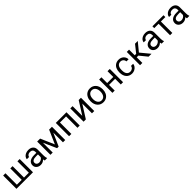

<svg xmlns="http://www.w3.org/2000/svg" viewBox="805 -2965 5402 5402"><g transform="rotate(-45 3506.0 -264.0)"><path d="M167 -528.3V-73.7H360.4V-528.3H450.7V-73.7H643.6V-528.3H734.4V0H76.2V-528.3Z M861.8 0ZM1203.1 0Q1195.3 -15.6 1190.4 -55.7Q1127.4 9.8 1040 9.8Q961.9 9.8 911.9 -34.4Q861.8 -78.6 861.8 -146.5Q861.8 -229 924.6 -274.7Q987.3 -320.3 1101.1 -320.3H1189V-361.8Q1189 -409.2 1160.6 -437.3Q1132.3 -465.3 1077.1 -465.3Q1028.8 -465.3 996.1 -440.9Q963.4 -416.5 963.4 -381.8H872.6Q872.6 -421.4 900.6 -458.3Q928.7 -495.1 976.8 -516.6Q1024.9 -538.1 1082.5 -538.1Q1173.8 -538.1 1225.6 -492.4Q1277.3 -446.8 1279.3 -366.7V-123.5Q1279.3 -50.8 1297.9 -7.8V0ZM1053.2 -68.8Q1095.7 -68.8 1133.8 -90.8Q1171.9 -112.8 1189 -147.9V-256.3H1118.2Q952.1 -256.3 952.1 -159.2Q952.1 -116.7 980.5 -92.8Q1008.8 -68.8 1053.2 -68.8Z M1725.1 -119.6 1904.8 -528.3H2017.6V0H1927.2V-384.3L1756.3 0H1693.8L1519.5 -392.6V0H1429.2V-528.3H1546.4Z M2594.7 0H2504.4V-453.6H2261.2V0H2170.4V-528.3H2594.7Z M3081.5 -528.3H3171.9V0H3081.5V-385.3L2837.9 0H2747.6V-528.3H2837.9V-142.6Z M3293 0ZM3293 -269Q3293 -346.7 3323.5 -408.7Q3354 -470.7 3408.4 -504.4Q3462.9 -538.1 3532.7 -538.1Q3640.6 -538.1 3707.3 -463.4Q3773.9 -388.7 3773.9 -264.6V-258.3Q3773.9 -181.2 3744.4 -119.9Q3714.8 -58.6 3659.9 -24.4Q3605 9.8 3533.7 9.8Q3426.3 9.8 3359.6 -64.9Q3293 -139.6 3293 -262.7ZM3383.8 -258.3Q3383.8 -170.4 3424.6 -117.2Q3465.3 -64 3533.7 -64Q3602.5 -64 3643.1 -117.9Q3683.6 -171.9 3683.6 -269Q3683.6 -356 3642.3 -409.9Q3601.1 -463.9 3532.7 -463.9Q3465.8 -463.9 3424.8 -410.6Q3383.8 -357.4 3383.8 -258.3Z M4318.8 0H4228.5V-225.6H3985.8V0H3895V-528.3H3985.8V-299.3H4228.5V-528.3H4318.8Z M4675.8 -64Q4724.1 -64 4760.3 -93.3Q4796.4 -122.6 4800.3 -166.5H4885.7Q4883.3 -121.1 4854.5 -80.1Q4825.7 -39.1 4777.6 -14.6Q4729.5 9.8 4675.8 9.8Q4567.9 9.8 4504.2 -62.3Q4440.4 -134.3 4440.4 -259.3V-274.4Q4440.4 -351.6 4468.8 -411.6Q4497.1 -471.7 4550 -504.9Q4603 -538.1 4675.3 -538.1Q4764.2 -538.1 4823 -484.9Q4881.8 -431.6 4885.7 -346.7H4800.3Q4796.4 -397.9 4761.5 -430.9Q4726.6 -463.9 4675.3 -463.9Q4606.4 -463.9 4568.6 -414.3Q4530.8 -364.7 4530.8 -271V-253.9Q4530.8 -162.6 4568.4 -113.3Q4606 -64 4675.8 -64Z M5151.9 -225.1H5085.9V0H4995.1V-528.3H5085.9V-304.7H5145L5322.8 -528.3H5432.1L5223.1 -274.4L5449.7 0H5335Z M5512.2 0ZM5853.5 0Q5845.7 -15.6 5840.8 -55.7Q5777.8 9.8 5690.4 9.8Q5612.3 9.8 5562.3 -34.4Q5512.2 -78.6 5512.2 -146.5Q5512.2 -229 5575 -274.7Q5637.7 -320.3 5751.5 -320.3H5839.4V-361.8Q5839.4 -409.2 5811 -437.3Q5782.7 -465.3 5727.5 -465.3Q5679.2 -465.3 5646.5 -440.9Q5613.8 -416.5 5613.8 -381.8H5522.9Q5522.9 -421.4 5551 -458.3Q5579.1 -495.1 5627.2 -516.6Q5675.3 -538.1 5732.9 -538.1Q5824.2 -538.1 5876 -492.4Q5927.7 -446.8 5929.7 -366.7V-123.5Q5929.7 -50.8 5948.2 -7.8V0ZM5703.6 -68.8Q5746.1 -68.8 5784.2 -90.8Q5822.3 -112.8 5839.4 -147.9V-256.3H5768.6Q5602.5 -256.3 5602.5 -159.2Q5602.5 -116.7 5630.9 -92.8Q5659.2 -68.8 5703.6 -68.8Z M6456.1 -455.1H6278.8V0H6188.5V-455.1H6014.6V-528.3H6456.1Z M6521 0ZM6862.3 0Q6854.5 -15.6 6849.6 -55.7Q6786.6 9.8 6699.2 9.8Q6621.1 9.8 6571 -34.4Q6521 -78.6 6521 -146.5Q6521 -229 6583.7 -274.7Q6646.5 -320.3 6760.3 -320.3H6848.1V-361.8Q6848.1 -409.2 6819.8 -437.3Q6791.5 -465.3 6736.3 -465.3Q6688 -465.3 6655.3 -440.9Q6622.6 -416.5 6622.6 -381.8H6531.7Q6531.7 -421.4 6559.8 -458.3Q6587.9 -495.1 6636 -516.6Q6684.1 -538.1 6741.7 -538.1Q6833 -538.1 6884.8 -492.4Q6936.5 -446.8 6938.5 -366.7V-123.5Q6938.5 -50.8 6957 -7.8V0ZM6712.4 -68.8Q6754.9 -68.8 6793 -90.8Q6831.1 -112.8 6848.1 -147.9V-256.3H6777.3Q6611.3 -256.3 6611.3 -159.2Q6611.3 -116.7 6639.6 -92.8Q6668 -68.8 6712.4 -68.8Z"/></g></svg>

Font: Roboto
Style: Regular
Weight: 400
Designer: Google
Version: Version 2.134; 2016; ttfautohint (v1.6)